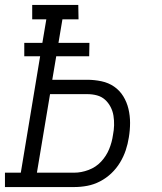

<svg xmlns="http://www.w3.org/2000/svg" viewBox="-33 -755 653 775"><path d="M267 0H-13V-58H51L129 -528H65V-582H138L154 -677H97V-735H283L284 -677H219L203 -582H328L327 -528H194L178 -433H319Q348 -433 376.5 -427Q405 -421 427.5 -405.5Q450 -390 464.5 -366.5Q479 -343 485.5 -315.5Q492 -288 492 -259Q492 -230 487 -200Q483 -174 474.5 -148.5Q466 -123 451.5 -99Q437 -75 416.5 -55.5Q396 -36 371 -23Q346 -10 319.5 -5Q293 0 267 0ZM116 -58H267Q295 -58 324.5 -69Q354 -80 375 -102.5Q396 -125 407.5 -153Q419 -181 423 -210Q427 -230 427.5 -249.5Q428 -269 425 -288Q422 -307 413 -324Q404 -341 390.5 -353Q377 -365 358.5 -370Q340 -375 320 -375H169Z"/></svg>

Font: Iosevka HT Light Extended
Style: Italic
Weight: 300
Width: 7
Italic angle: -9°
Monospace: yes
Designer: Belleve Invis
Foundry: Belleve Invis
Version: Version 32.3.0; ttfautohint (v1.8.4)